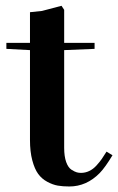

<svg xmlns="http://www.w3.org/2000/svg" viewBox="-20 -641 415 675"><path d="M2.4 -469.2V-490.2H85.4V-598.1L127.4 -602.5L196.3 -620.6L205.6 -606.4V-490.2H312.5V-469.2L205.6 -464.8V-121.1Q205.6 -91.3 212.6 -71.5Q219.7 -51.8 231.2 -44.4Q242.7 -37.1 249.8 -35.2Q256.8 -33.2 264.6 -33.2Q279.8 -33.2 293.7 -39.8Q307.6 -46.4 319.1 -59.1Q330.6 -71.8 337.9 -82.3Q345.2 -92.8 354.5 -107.9L375.5 -95.2Q349.6 -52.2 330.6 -32.7Q284.2 14.6 223.6 14.6Q200.7 14.6 182.9 11.5Q165 8.3 146 -2Q127 -12.2 114.3 -29.5Q101.6 -46.9 93.5 -77.4Q85.4 -107.9 85.4 -148.9V-464.8Z"/></svg>

Font: Vidaloka
Style: Regular
Weight: 400
Designer: Cyreal (www.cyreal.org)
Foundry: Cyreal (www.cyreal.org)
Version: Version 1.011